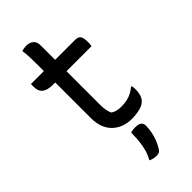

<svg xmlns="http://www.w3.org/2000/svg" viewBox="-299 -769 1097 1097"><g transform="rotate(-45 250.0 -220.0)"><path d="M36 -532H392Q418 -532 427 -517.5Q436 -503 436 -472Q436 -467 435.5 -461Q435 -455 434.5 -450Q434 -445 433 -440H122Q97 -440 80.5 -445Q64 -450 53.5 -459.5Q43 -469 39 -482.5Q35 -496 35 -515Q35 -518 35 -521Q35 -524 35.5 -527Q36 -530 36 -532ZM434 -116Q436 -109 436.5 -102Q437 -95 437 -87Q437 -65 432 -47.5Q427 -30 416 -17Q409 -9 398.5 -2.5Q388 4 373.5 8Q359 12 341.5 14.5Q324 17 303 17Q266 17 236.5 5.5Q207 -6 185 -27.5Q163 -49 151.5 -80.5Q140 -112 140 -152Q140 -207 140 -262.5Q140 -318 140 -373Q140 -428 140 -483.5Q140 -539 140 -594Q140 -620 139 -646.5Q138 -673 134 -700Q144 -703 153.5 -704.5Q163 -706 172 -706Q188 -706 201.5 -700Q215 -694 223 -681.5Q231 -669 231 -650Q231 -590 231 -529.5Q231 -469 231 -409Q231 -349 231 -288.5Q231 -228 231 -168Q231 -143 234.5 -125Q238 -107 245 -92Q258 -83 273.5 -79Q289 -75 311 -75Q335 -75 355.5 -79.5Q376 -84 394 -93Q412 -102 428 -116ZM244 70Q251 67 256.5 66Q262 65 268.5 64.5Q275 64 282 64Q307 64 319.5 72.5Q332 81 332 101Q332 127 326.5 153.5Q321 180 312 202.5Q303 225 292 243Q284 257 275.5 261.5Q267 266 256 266Q242 266 229.5 263.5Q217 261 206 255Q221 228 229 200Q237 172 240.5 140.5Q244 109 244 70Z"/></g></svg>

Font: Recursive Casual
Style: Regular
Weight: 400
Version: Version 1.047